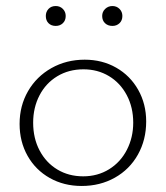

<svg xmlns="http://www.w3.org/2000/svg" viewBox="-20 -613 551 637"><path d="M132 -560Q132 -574 141 -583.5Q150 -593 165 -593Q179 -593 188.5 -583.5Q198 -574 198 -560Q198 -545 188.5 -536Q179 -527 165 -527Q150 -527 141 -536Q132 -545 132 -560ZM319 -560Q319 -574 329 -583.5Q339 -593 353 -593Q367 -593 376.5 -583.5Q386 -574 386 -560Q386 -545 376.5 -536Q367 -527 353 -527Q338 -527 328.5 -536Q319 -545 319 -560ZM45 -202Q45 -262 73 -310.5Q101 -359 150.5 -387Q200 -415 261 -415Q319 -415 365.5 -388.5Q412 -362 438.5 -315Q465 -268 465 -210Q465 -149 437.5 -100Q410 -51 361 -23.5Q312 4 251 4Q192 4 145 -22.5Q98 -49 71.5 -96Q45 -143 45 -202ZM422 -206Q422 -257 400.5 -297.5Q379 -338 341.5 -360.5Q304 -383 257 -383Q208 -383 170 -360Q132 -337 111 -296.5Q90 -256 90 -206Q90 -154 111.5 -113.5Q133 -73 170.5 -50.5Q208 -28 256 -28Q304 -28 342 -51.5Q380 -75 401 -116Q422 -157 422 -206Z"/></svg>

Font: Ysabeau Infant Light
Style: Regular
Weight: 300
Designer: Christian Thalmann (Catharsis Fonts)
Version: Version 0.003